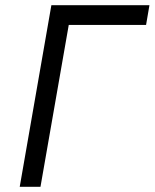

<svg xmlns="http://www.w3.org/2000/svg" viewBox="-20 -720 596 740"><path d="M178 -700H556L543 -624H245L136 0H56Z"/></svg>

Font: Fixel Italic Variable Display Thin
Style: Italic
Weight: 100
Italic angle: -10°
Designer: AlfaBravo + MacPaw
Foundry: Kyrylo Tkachov, Marchela Mozhyna, Serhii Makarenko, Maria Weinstein, Zakhar Kryvoshyya
Version: Version 1.210;Glyphs 3.2 (3217)